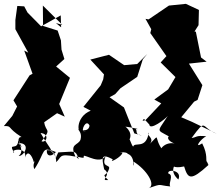

<svg xmlns="http://www.w3.org/2000/svg" viewBox="-32 -878 1148 999"><path d="M286 -736 284 -798 182 -741 111 -813 94 -845 58 -847 48 -774V-726L115 -604L94 -615L141 -484L154 -503L122 -486L38 -356L57 -324L32 -275L-12 -222C34 -223 0 -216 80 -165C35 -167 117 -65 64 -134C136 -133 88 -61 65 -67C96 -89 66 -128 63 -159C66 -81 5 -147 42 -82C9 -97 110 -121 99 -58C109 -100 134 -74 144 -34C176 -70 129 -34 147 2C208 -90 179 -120 259 -87C223 -49 203 -80 215 -104C290 -63 236 -15 271 -85C357 -88 360 -101 378 -50C337 -83 416 -40 403 -66C409 -78 499 -10 524 -79C483 3 549 -29 534 4C521 45 492 19 531 59C482 63 554 33 510 3C497 -59 493 -82 555 -49C531 -25 603 -62 605 -84C567 -85 629 -90 632 -78C678 -63 658 25 660 -39C734 6 781 87 741 101C816 75 786 86 854 92C842 75 875 33 844 25C835 0 918 6 896 56C852 17 873 -16 882 -24C856 -20 868 1 926 -12C946 53 960 65 1052 -19C1035 -48 1067 6 1045 -36C1036 -40 1052 -70 1020 -132C974 -102 1013 -156 1041 -169C986 -175 992 -163 965 -160C1045 -269 1011 -214 1096 -182L967 -244L911 -268L978 -349L996 -358L1021 -435L951 -547L1043 -557L1014 -579L987 -713L980 -714L1001 -747L1003 -826L993 -831L935 -858L847 -849L741 -777L725 -780L755 -726L750 -706L834 -586L804 -553L881 -477L843 -413L771 -360L807 -340L725 -253L710 -249C718 -266 716 -260 745 -230C747 -197 828 -258 841 -275C776 -174 782 -213 880 -148C847 -200 809 -145 895 -126C820 -157 781 -75 816 -94C762 -167 808 -188 745 -127C777 -159 726 -173 742 -188C728 -98 668 -142 661 -115C653 -118 631 -191 640 -149C666 -192 608 -234 610 -220C665 -215 722 -198 652 -211C702 -214 654 -179 706 -173L667 -184L634 -266L613 -319L538 -372L567 -388L595 -419L682 -478L711 -569L734 -597L682 -545L614 -539L535 -593L438 -568L509 -491L505 -465L492 -434L402 -322L440 -302C360 -271 364 -169 405 -190C386 -198 417 -263 434 -224C427 -179 361 -216 415 -192C335 -217 402 -208 387 -152C376 -120 327 -133 361 -63C268 -82 291 -58 258 -33C264 -31 261 -107 208 -96C250 -95 238 -85 179 -186C230 -181 207 -132 184 -143C239 -212 206 -187 198 -242L265 -289L305 -271L276 -337L332 -473L260 -532L303 -571L288 -620L285 -668L268 -719L192 -743L191 -849L292 -749L259 -758Z"/></svg>

Font: Hussar Lance
Style: Regular
Weight: 700
Foundry: Cannot Into Space Fonts, PlusOne Fonts
Version: Version 2.27